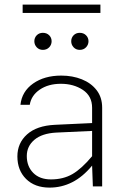

<svg xmlns="http://www.w3.org/2000/svg" viewBox="-20 -832 573 857"><path d="M428.2 -811.5V-774.4H81.1V-811.5ZM436 -351.1V0H394.5L391.1 -92.8Q349.6 -42.5 302.2 -18.6Q254.9 5.4 201.2 5.4Q135.3 5.4 96.4 -33.2Q57.6 -71.8 57.6 -133.8Q57.6 -193.4 100.8 -232.2Q144 -271 225.1 -274.9L391.1 -282.7V-351.1Q391.1 -403.3 349.9 -430.7Q308.6 -458 252 -458Q195.8 -458 157.7 -432.1Q119.6 -406.2 112.8 -364.3H71.3Q77.6 -423.8 127.9 -459.2Q178.2 -494.6 253.4 -494.6Q303.7 -494.6 345.2 -478Q386.7 -461.4 411.4 -429.4Q436 -397.5 436 -351.1ZM99.6 -135.7Q99.6 -89.4 128.4 -60.3Q157.2 -31.2 207.5 -31.2Q262.2 -31.2 303.2 -54.9Q344.2 -78.6 391.1 -134.8V-247.6L231 -240.2Q167.5 -236.8 133.5 -208Q99.6 -179.2 99.6 -135.7ZM133.3 -647.9Q133.3 -663.6 144 -674.6Q154.8 -685.5 171.4 -685.5Q188.5 -685.5 199.5 -674.6Q210.4 -663.6 210.4 -647.9Q210.4 -632.3 199.5 -620.8Q188.5 -609.4 171.4 -609.4Q154.8 -609.4 144 -620.8Q133.3 -632.3 133.3 -647.9ZM297.9 -647.9Q297.9 -663.6 308.6 -674.6Q319.3 -685.5 335.9 -685.5Q353 -685.5 364 -674.6Q375 -663.6 375 -647.9Q375 -632.3 364 -620.8Q353 -609.4 335.9 -609.4Q319.3 -609.4 308.6 -620.8Q297.9 -632.3 297.9 -647.9Z"/></svg>

Font: Estedad-FD ExtraLight
Style: Regular
Weight: 200
Designer: Amin Abedi
Version: Version 7.3